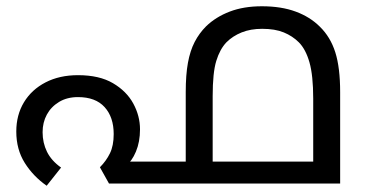

<svg xmlns="http://www.w3.org/2000/svg" viewBox="-20 -586 1169 613"><path d="M229 -346Q297 -346 340.5 -320.5Q384 -295 405.5 -255.5Q427 -216 427 -173Q427 -133 414 -102Q401 -71 382 -57L357 -70H634V0H328L299 -52Q319 -72 331 -96.5Q343 -121 343 -158Q343 -212 314 -244Q285 -276 229 -276Q194 -276 168.5 -260.5Q143 -245 129.5 -220Q116 -195 116 -164Q116 -130 130 -101.5Q144 -73 175 -51L129 7Q86 -23 59 -66Q32 -109 32 -166Q32 -219 56.5 -259.5Q81 -300 125.5 -323Q170 -346 229 -346ZM816 -566Q878 -566 924 -549Q970 -532 1001 -501Q1035 -468 1050.5 -419Q1066 -370 1066 -292V0H573V-292Q573 -347 580 -385.5Q587 -424 601.5 -452Q616 -480 638 -502Q669 -532 713.5 -549Q758 -566 816 -566ZM817 -494Q780 -494 751.5 -482.5Q723 -471 703 -451Q682 -429 670.5 -391.5Q659 -354 659 -279V-70H980V-271Q980 -345 968 -387Q956 -429 934 -451Q914 -471 886 -482.5Q858 -494 817 -494Z"/></svg>

Font: hexlmalayalam05
Style: Book
Weight: 400
Designer: Jelle Bosma - Monotype Design Team
Foundry: Monotype Imaging Inc.
Version: Version 2.003